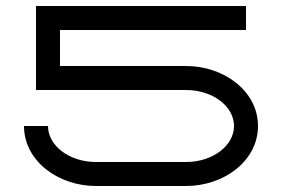

<svg xmlns="http://www.w3.org/2000/svg" viewBox="-20 -620 940 640"><path d="M60 -200C60 -84.2 172.9 0 300 0H600C727.1 0 840 -84.2 840 -200C840 -315.8 727.1 -400 600 -400H180V-520H800V-600H100V-320H600C688.3 -320 760 -266.2 760 -200C760 -133.8 688.3 -80 600 -80H300C211.7 -80 140 -133.8 140 -200Z"/></svg>

Font: KetosagCBd
Style: Regular
Weight: 500
Designer: gluk
Foundry: gluk
Version: Version 00.0024